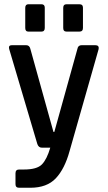

<svg xmlns="http://www.w3.org/2000/svg" viewBox="-20 -723 507 905"><path d="M99 -591V-686Q99 -703 114 -703H175Q191 -703 191 -687V-591Q191 -574 175 -574H114Q99 -574 99 -591ZM278 -591V-686Q278 -703 294 -703H354Q371 -703 371 -687V-591Q371 -574 354 -574H294Q278 -574 278 -591ZM123 162H70Q53 162 53 145V94Q53 76 70 76H93Q154 76 177.5 52Q201 28 217 -27H177Q162 -27 156 -44L23 -493Q19 -510 36 -510H103Q119 -510 123 -493L232 -101H236L345 -493Q348 -510 365 -510H429Q448 -510 445 -492L308 -11Q285 73 243 117.5Q201 162 123 162Z"/></svg>

Font: Rajdhani SemiBold
Style: Regular
Weight: 600
Designer: Satya Rajpurohit, Jyotish Sonowal
Foundry: Indian Type Foundry
Version: Version 1.201 February 1, 2022